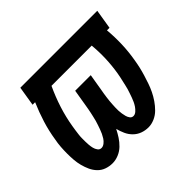

<svg xmlns="http://www.w3.org/2000/svg" viewBox="-127 -683 854 854"><g transform="rotate(-45 300.0 -256.0)"><path d="M141 8Q121 8 102.5 1.5Q84 -5 70.5 -19Q57 -33 49 -50.5Q41 -68 36 -87Q31 -106 29.5 -126Q28 -146 28 -166Q28 -186 29.5 -207Q31 -228 35 -248Q42 -294 56 -339Q70 -384 89 -428H73L88 -520H572L557 -428H541Q545 -383 543.5 -337.5Q542 -292 534 -246Q531 -227 526.5 -207.5Q522 -188 516 -168.5Q510 -149 503.5 -130Q497 -111 488 -92.5Q479 -74 467 -56.5Q455 -39 440 -24Q425 -9 405.5 -0.5Q386 8 367 8Q346 8 327.5 1Q309 -6 295 -20Q281 -34 273 -52Q265 -70 260 -89Q251 -71 240 -54Q229 -37 214 -22.5Q199 -8 179.5 0Q160 8 141 8ZM154 -75Q164 -75 173.5 -82.5Q183 -90 189 -99.5Q195 -109 199.5 -118.5Q204 -128 207.5 -138Q211 -148 214.5 -158Q218 -168 221 -178.5Q224 -189 226 -199Q228 -209 230.5 -219Q233 -229 234.5 -239.5Q236 -250 238 -260L251 -338H349L336 -260Q334 -250 332.5 -240Q331 -230 329.5 -219.5Q328 -209 327 -199Q326 -189 325.5 -179Q325 -169 324.5 -159Q324 -149 324.5 -139Q325 -129 326.5 -119.5Q328 -110 330.5 -100.5Q333 -91 339 -83Q345 -75 355 -75Q365 -75 374 -83Q383 -91 389 -100Q395 -109 399.5 -118.5Q404 -128 407.5 -138Q411 -148 414.5 -158Q418 -168 421 -178Q424 -188 426 -198Q428 -208 430.5 -218Q433 -228 435 -238Q437 -248 439 -259Q446 -301 447.5 -343.5Q449 -386 445 -428H192Q170 -381 154.5 -332.5Q139 -284 131 -235Q129 -224 127.5 -212.5Q126 -201 124.5 -190Q123 -179 123 -168Q123 -157 123 -146Q123 -135 124 -124.5Q125 -114 127.5 -103.5Q130 -93 136.5 -84Q143 -75 154 -75Z"/></g></svg>

Font: Iosevka SmBd Ex Obl
Style: Regular
Weight: 600
Width: 7
Italic angle: -9°
Monospace: yes
Designer: Belleve Invis
Foundry: Belleve Invis
Version: Version 32.5.0; ttfautohint (v1.8.4)